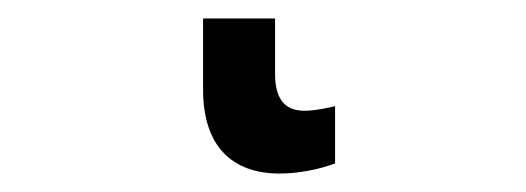

<svg xmlns="http://www.w3.org/2000/svg" viewBox="-20 39 570 208"><path d="M283 227C307 227 330 221 343 216V154C335 156 321 159 310 159C290 159 278 148 278 119V59H200V136C200 197 231 227 283 227Z"/></svg>

Font: Noto Sans Mono Condensed Medium
Style: Regular
Weight: 500
Width: 3
Designer: Monotype Design Team
Foundry: Monotype Imaging Inc.
Version: Version 2.014